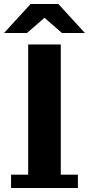

<svg xmlns="http://www.w3.org/2000/svg" viewBox="-57 -921 442 954"><path d="M83 0V-700H245V0ZM-2 -53H330V13H-2ZM-37 -757 95 -901H233L365 -757H251L113 -877H215L77 -757Z"/></svg>

Font: Montserrat Underline Thin
Style: Bold
Weight: 700
Version: Version 9.000